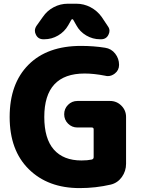

<svg xmlns="http://www.w3.org/2000/svg" viewBox="-20 -1008 755 1018"><path d="M409.2 -764.6Q476.6 -764.6 537.1 -754.9Q570.3 -750 590.8 -723.6Q611.3 -697.3 611.3 -664.1Q611.3 -635.7 588.9 -618.2Q571.3 -604.5 551.8 -604.5Q544.9 -604.5 538.1 -606.4Q478.5 -618.2 428.7 -618.2Q214.8 -618.2 214.8 -387.7Q214.8 -272.5 265.6 -214.8Q316.4 -157.2 412.1 -157.2Q444.3 -157.2 466.8 -162.1Q476.6 -165 476.6 -174.8V-322.3Q476.6 -332 466.8 -332H390.6Q361.3 -332 340.8 -352.5Q320.3 -373 320.3 -402.3Q320.3 -431.6 340.8 -452.1Q361.3 -472.7 390.6 -472.7H563.5Q598.6 -472.7 623.5 -447.8Q648.4 -422.9 648.4 -387.7V-139.6Q648.4 -100.6 626 -69.3Q603.5 -38.1 567.4 -29.3Q487.3 -10.7 402.3 -10.7Q234.4 -10.7 132.8 -110.8Q31.2 -210.9 31.2 -387.7Q31.2 -564.5 130.9 -664.6Q230.5 -764.6 409.2 -764.6ZM368.2 -903.3Q366.2 -906.2 363.3 -906.2Q360.4 -906.2 358.4 -903.3L341.8 -874Q322.3 -839.8 288.1 -819.8Q253.9 -799.8 214.8 -799.8H210Q182.6 -799.8 170.9 -823.2Q165 -834 165 -844.7Q165 -857.4 172.9 -870.1L207 -918Q229.5 -951.2 264.6 -969.7Q299.8 -988.3 339.8 -988.3H384.8Q424.8 -988.3 460 -969.7Q495.1 -951.2 518.6 -918.9L551.8 -869.1Q560.5 -857.4 560.5 -844.7Q560.5 -834 554.7 -823.2Q543 -799.8 515.6 -799.8H510.7Q471.7 -799.8 437.5 -819.8Q403.3 -839.8 384.8 -874Z"/></svg>

Font: Gen Jyuu GothicX Heavy
Style: Bold
Weight: 900
Designer: [Source Han Sans]
Ryoko NISHIZUKA  (kana & ideographs); Paul D. Hunt (Latin, Greek & Cyrillic); Wenlong ZHANG  (bopomofo
Version: Version 1.002.20150607